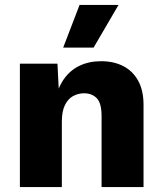

<svg xmlns="http://www.w3.org/2000/svg" viewBox="-20 -758 660 778"><path d="M60.6 0V-500H212.8L221.6 -328L202.6 -347.4Q213.2 -400.6 238.4 -436.8Q263.6 -473 302.1 -491.5Q340.6 -510 389.4 -510Q441 -510 479.6 -490.1Q518.2 -470.2 539.9 -430.9Q561.6 -391.6 561.6 -333.2V0H391.6V-287.8Q391.6 -340.2 372 -360.1Q352.4 -380 320.8 -380Q296.8 -380 276.1 -368.7Q255.4 -357.4 243 -332Q230.6 -306.6 230.6 -264.8V0ZM302.4 -738H460.2L359.2 -565H236Z"/></svg>

Font: Work Sans
Style: Regular
Weight: 400
Designer: Wei Huang
Foundry: Wei Huang
Version: Version 2.006; ttfautohint (v1.8.1.43-b0c9)